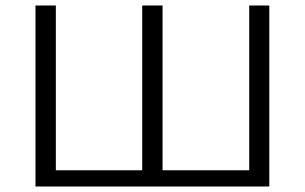

<svg xmlns="http://www.w3.org/2000/svg" viewBox="-20 -678 1108 698"><path d="M959 -658V0H109V-658H183V-59H497V-658H571V-59H886V-658Z"/></svg>

Font: Ysabeau
Style: Regular
Weight: 400
Designer: Christian Thalmann (Catharsis Fonts)
Version: Version 0.003